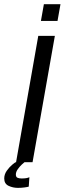

<svg xmlns="http://www.w3.org/2000/svg" viewBox="-91 -767 306 908"><path d="M-15 0 90 -597.5H168.5L63 0ZM116.5 -747H195L181 -668H102.5ZM-6 121.5Q-30 121.5 -50.5 111.8Q-71 102 -71 77Q-71 57.5 -58.8 40.2Q-46.5 23 -33.2 12Q-20 1 -16.5 0H25Q22.5 1.5 12.5 10.8Q2.5 20 -6.8 33Q-16 46 -16 58Q-16 70 -8.5 73.5Q-1 77 11 77Q36.5 77 48 71L45 115.5Q41.5 117 26.5 119.2Q11.5 121.5 -6 121.5Z"/></svg>

Font: Anybody Condensed Regular
Style: Italic
Weight: 400
Width: 3
Italic angle: -10°
Designer: Tyler Finck
Foundry: Etcetera Type Company
Version: Version 1.010; ttfautohint (v1.8.3) -l 8 -r 50 -G 200 -x 14 